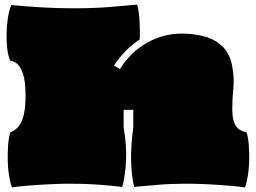

<svg xmlns="http://www.w3.org/2000/svg" viewBox="-20 -797 1111 834"><path d="M32 17Q24 -4 19 -36Q14 -68 13.5 -102.5Q13 -137 15.5 -169Q18 -201 25 -222Q41 -228 56 -242.5Q71 -257 81 -289.5Q91 -322 91 -381Q91 -445 79.5 -477.5Q68 -510 52.5 -521.5Q37 -533 25 -533Q16 -551 12 -582Q8 -613 8.5 -648.5Q9 -684 14 -717.5Q19 -751 29 -775Q70 -771 145 -766Q220 -761 308 -761Q388 -761 461.5 -767Q535 -773 576 -777Q583 -752 586 -708Q589 -664 587 -626Q521 -582 475 -512L501 -497Q548 -572 619 -611.5Q690 -651 768 -651Q824 -651 870.5 -638Q917 -625 949 -592.5Q981 -560 990 -502Q998 -455 993.5 -413Q989 -371 989 -324Q989 -285 997.5 -264Q1006 -243 1020.5 -234Q1035 -225 1051 -222Q1058 -201 1060.5 -169Q1063 -137 1062.5 -102.5Q1062 -68 1057 -36Q1052 -4 1044 17Q1017 13 975 9.5Q933 6 884.5 3.5Q836 1 789 1Q721 1 663 6Q605 11 563 15Q551 -32 549.5 -97.5Q548 -163 559 -245V-320H517V-245Q531 -163 527.5 -97.5Q524 -32 511 15Q486 12 455.5 9Q425 6 382.5 3.5Q340 1 279 1Q240 1 192 3.5Q144 6 101 9.5Q58 13 32 17Z"/></svg>

Font: Oi
Style: Regular
Weight: 400
Designer: Kostas Bartsokas, Mohamad Dakak
Foundry: Foundry5
Version: Version 4.000